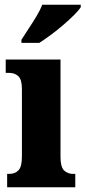

<svg xmlns="http://www.w3.org/2000/svg" viewBox="-20 -786 359 806"><path d="M10 0V-56H19Q43 -56 57.5 -71Q72 -86 72 -129V-413Q72 -452 57 -466Q42 -480 19 -480H4V-536H234V-127Q234 -85 249 -70.5Q264 -56 287 -56H296V0ZM70 -619Q83 -640 100 -665.5Q117 -691 133 -717.5Q149 -744 157 -766H319V-756Q311 -743 291.5 -723.5Q272 -704 246.5 -682Q221 -660 194 -640Q167 -620 145 -606H70Z"/></svg>

Font: Noto Serif Tamil ExtraCondensed Black
Style: Italic
Weight: 900
Width: 2
Italic angle: -12°
Designer: Indian Type Foundry, Tom Grace, and the Monotype Design Team
Foundry: Monotype Imaging Inc.
Version: Version 2.003; ttfautohint (v1.8.4.7-5d5b)